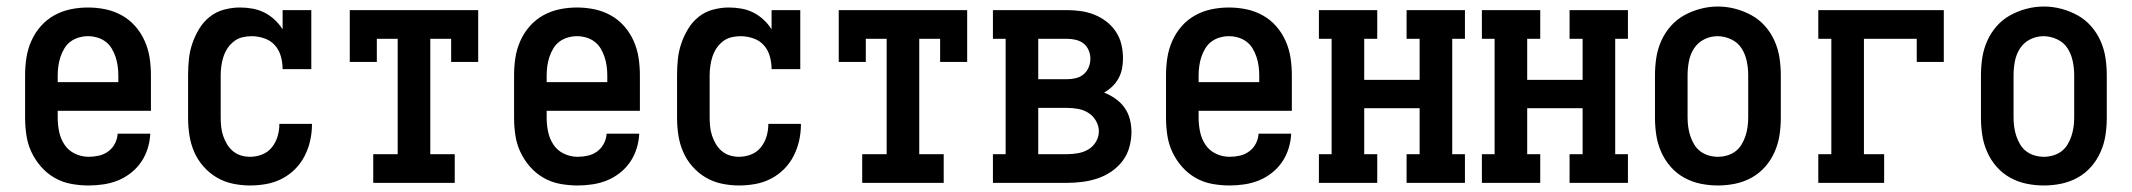

<svg xmlns="http://www.w3.org/2000/svg" viewBox="-20 -561 6540 589"><path d="M252 8Q225 8 198 3Q171 -2 147.5 -15.5Q124 -29 106 -49.5Q88 -70 76.5 -94.5Q65 -119 61 -146Q57 -173 57 -200V-330Q57 -357 61 -383.5Q65 -410 76 -435Q87 -460 105 -480.5Q123 -501 146.5 -514Q170 -527 196.5 -532.5Q223 -538 250 -538Q277 -538 303.5 -532.5Q330 -527 353.5 -514Q377 -501 395 -480.5Q413 -460 424 -435Q435 -410 439 -383.5Q443 -357 443 -330V-221H157V-200Q157 -178 161.5 -156.5Q166 -135 178 -117Q190 -99 210 -89.5Q230 -80 252 -80Q268 -80 283.5 -83.5Q299 -87 312 -96.5Q325 -106 332.5 -120.5Q340 -135 341 -151H441Q440 -128 433 -105.5Q426 -83 413 -64Q400 -45 381.5 -30.5Q363 -16 342 -7.5Q321 1 298 4.5Q275 8 252 8ZM343 -309V-330Q343 -344 341 -358.5Q339 -373 334.5 -386.5Q330 -400 322.5 -412.5Q315 -425 303.5 -433.5Q292 -442 278 -446Q264 -450 250 -450Q236 -450 222 -446Q208 -442 196.5 -433.5Q185 -425 177.5 -412.5Q170 -400 165.5 -386.5Q161 -373 159 -358.5Q157 -344 157 -330V-309Z M747 8Q721 8 694.5 2.5Q668 -3 645 -16.5Q622 -30 604 -50.5Q586 -71 575.5 -95.5Q565 -120 561 -146.5Q557 -173 557 -200V-330Q557 -355 559.5 -379.5Q562 -404 570 -427.5Q578 -451 591 -472.5Q604 -494 623.5 -509.5Q643 -525 667.5 -531.5Q692 -538 716 -538Q736 -538 755 -534.5Q774 -531 791 -522.5Q808 -514 822.5 -500.5Q837 -487 847 -471V-530H935V-349H847Q847 -369 841.5 -388.5Q836 -408 823 -422.5Q810 -437 790.5 -443.5Q771 -450 752 -450Q737 -450 723 -446.5Q709 -443 697.5 -434Q686 -425 678 -413Q670 -401 665.5 -387Q661 -373 659 -358.5Q657 -344 657 -330V-200Q657 -186 658.5 -172Q660 -158 664.5 -144.5Q669 -131 676.5 -118.5Q684 -106 695 -97Q706 -88 719.5 -84Q733 -80 747 -80Q766 -80 784 -87Q802 -94 814 -109Q826 -124 831.5 -142.5Q837 -161 837 -180Q837 -180 837 -180.5Q837 -181 837 -181H937Q937 -181 937 -180.5Q937 -180 937 -179Q937 -154 931.5 -129.5Q926 -105 914.5 -82.5Q903 -60 885 -42Q867 -24 844.5 -12.5Q822 -1 797 3.5Q772 8 747 8Z M1125 0V-88H1200V-442H1136V-371H1053V-530H1447V-371H1364V-442H1300V-88H1375V0Z M1752 8Q1725 8 1698 3Q1671 -2 1647.5 -15.5Q1624 -29 1606 -49.5Q1588 -70 1576.5 -94.5Q1565 -119 1561 -146Q1557 -173 1557 -200V-330Q1557 -357 1561 -383.5Q1565 -410 1576 -435Q1587 -460 1605 -480.5Q1623 -501 1646.5 -514Q1670 -527 1696.5 -532.5Q1723 -538 1750 -538Q1777 -538 1803.5 -532.5Q1830 -527 1853.5 -514Q1877 -501 1895 -480.5Q1913 -460 1924 -435Q1935 -410 1939 -383.5Q1943 -357 1943 -330V-221H1657V-200Q1657 -178 1661.5 -156.5Q1666 -135 1678 -117Q1690 -99 1710 -89.5Q1730 -80 1752 -80Q1768 -80 1783.5 -83.5Q1799 -87 1812 -96.5Q1825 -106 1832.5 -120.5Q1840 -135 1841 -151H1941Q1940 -128 1933 -105.5Q1926 -83 1913 -64Q1900 -45 1881.5 -30.5Q1863 -16 1842 -7.5Q1821 1 1798 4.5Q1775 8 1752 8ZM1843 -309V-330Q1843 -344 1841 -358.5Q1839 -373 1834.5 -386.5Q1830 -400 1822.5 -412.5Q1815 -425 1803.5 -433.5Q1792 -442 1778 -446Q1764 -450 1750 -450Q1736 -450 1722 -446Q1708 -442 1696.5 -433.5Q1685 -425 1677.5 -412.5Q1670 -400 1665.5 -386.5Q1661 -373 1659 -358.5Q1657 -344 1657 -330V-309Z M2247 8Q2221 8 2194.5 2.5Q2168 -3 2145 -16.5Q2122 -30 2104 -50.5Q2086 -71 2075.5 -95.5Q2065 -120 2061 -146.5Q2057 -173 2057 -200V-330Q2057 -355 2059.5 -379.5Q2062 -404 2070 -427.5Q2078 -451 2091 -472.5Q2104 -494 2123.5 -509.5Q2143 -525 2167.5 -531.5Q2192 -538 2216 -538Q2236 -538 2255 -534.5Q2274 -531 2291 -522.5Q2308 -514 2322.5 -500.5Q2337 -487 2347 -471V-530H2435V-349H2347Q2347 -369 2341.5 -388.5Q2336 -408 2323 -422.5Q2310 -437 2290.5 -443.5Q2271 -450 2252 -450Q2237 -450 2223 -446.5Q2209 -443 2197.5 -434Q2186 -425 2178 -413Q2170 -401 2165.5 -387Q2161 -373 2159 -358.5Q2157 -344 2157 -330V-200Q2157 -186 2158.5 -172Q2160 -158 2164.5 -144.5Q2169 -131 2176.5 -118.5Q2184 -106 2195 -97Q2206 -88 2219.5 -84Q2233 -80 2247 -80Q2266 -80 2284 -87Q2302 -94 2314 -109Q2326 -124 2331.5 -142.5Q2337 -161 2337 -180Q2337 -180 2337 -180.5Q2337 -181 2337 -181H2437Q2437 -181 2437 -180.5Q2437 -180 2437 -179Q2437 -154 2431.5 -129.5Q2426 -105 2414.5 -82.5Q2403 -60 2385 -42Q2367 -24 2344.5 -12.5Q2322 -1 2297 3.5Q2272 8 2247 8Z M2625 0V-88H2700V-442H2636V-371H2553V-530H2947V-371H2864V-442H2800V-88H2875V0Z M3026 0V-88H3065V-442H3026V-530H3253Q3274 -530 3295.5 -527Q3317 -524 3337 -516Q3357 -508 3374 -495Q3391 -482 3403 -464Q3415 -446 3420 -425Q3425 -404 3425 -382Q3425 -366 3422 -350.5Q3419 -335 3411.5 -321Q3404 -307 3392.5 -296Q3381 -285 3367 -277Q3385 -270 3401.5 -258.5Q3418 -247 3429.5 -231Q3441 -215 3446 -195.5Q3451 -176 3451 -156Q3451 -133 3444.5 -109.5Q3438 -86 3423.5 -67Q3409 -48 3389 -34.5Q3369 -21 3346.5 -13.5Q3324 -6 3300 -3Q3276 0 3253 0ZM3165 -318H3253Q3266 -318 3279.5 -321Q3293 -324 3303.5 -332.5Q3314 -341 3319.5 -354Q3325 -367 3325 -381Q3325 -394 3319.5 -407Q3314 -420 3303.5 -428Q3293 -436 3279.5 -439Q3266 -442 3253 -442H3165ZM3165 -88H3253Q3270 -88 3287 -91Q3304 -94 3318.5 -102.5Q3333 -111 3342 -126Q3351 -141 3351 -158Q3351 -158 3351 -158Q3351 -158 3351 -158Q3351 -175 3342 -190.5Q3333 -206 3318.5 -215Q3304 -224 3287 -227Q3270 -230 3253 -230H3165Z M3752 8Q3725 8 3698 3Q3671 -2 3647.5 -15.5Q3624 -29 3606 -49.5Q3588 -70 3576.5 -94.5Q3565 -119 3561 -146Q3557 -173 3557 -200V-330Q3557 -357 3561 -383.5Q3565 -410 3576 -435Q3587 -460 3605 -480.5Q3623 -501 3646.5 -514Q3670 -527 3696.5 -532.5Q3723 -538 3750 -538Q3777 -538 3803.5 -532.5Q3830 -527 3853.5 -514Q3877 -501 3895 -480.5Q3913 -460 3924 -435Q3935 -410 3939 -383.5Q3943 -357 3943 -330V-221H3657V-200Q3657 -178 3661.5 -156.5Q3666 -135 3678 -117Q3690 -99 3710 -89.5Q3730 -80 3752 -80Q3768 -80 3783.5 -83.5Q3799 -87 3812 -96.5Q3825 -106 3832.5 -120.5Q3840 -135 3841 -151H3941Q3940 -128 3933 -105.5Q3926 -83 3913 -64Q3900 -45 3881.5 -30.5Q3863 -16 3842 -7.5Q3821 1 3798 4.5Q3775 8 3752 8ZM3843 -309V-330Q3843 -344 3841 -358.5Q3839 -373 3834.5 -386.5Q3830 -400 3822.5 -412.5Q3815 -425 3803.5 -433.5Q3792 -442 3778 -446Q3764 -450 3750 -450Q3736 -450 3722 -446Q3708 -442 3696.5 -433.5Q3685 -425 3677.5 -412.5Q3670 -400 3665.5 -386.5Q3661 -373 3659 -358.5Q3657 -344 3657 -330V-309Z M4026 0V-88H4065V-442H4026V-530H4205V-442H4165V-316H4335V-442H4295V-530H4474V-442H4435V-88H4474V0H4295V-88H4335V-229H4165V-88H4205V0Z M4526 0V-88H4565V-442H4526V-530H4705V-442H4665V-316H4835V-442H4795V-530H4974V-442H4935V-88H4974V0H4795V-88H4835V-229H4665V-88H4705V0Z M5250 8Q5223 8 5196.5 2.5Q5170 -3 5146.5 -16Q5123 -29 5105 -49.5Q5087 -70 5076 -95Q5065 -120 5061 -146.5Q5057 -173 5057 -200V-330Q5057 -357 5061 -383.5Q5065 -410 5076 -435Q5087 -460 5105 -480.5Q5123 -501 5146.5 -514Q5170 -527 5196.5 -534Q5223 -541 5250 -541Q5277 -541 5303.5 -534Q5330 -527 5353.5 -514Q5377 -501 5395 -480.5Q5413 -460 5424 -435Q5435 -410 5439 -383.5Q5443 -357 5443 -330V-200Q5443 -173 5439 -146.5Q5435 -120 5424 -95Q5413 -70 5395 -49.5Q5377 -29 5353.5 -16Q5330 -3 5303.5 2.5Q5277 8 5250 8ZM5250 -80Q5264 -80 5278 -84Q5292 -88 5303.5 -96.5Q5315 -105 5322.5 -117.5Q5330 -130 5334.5 -143.5Q5339 -157 5341 -171.5Q5343 -186 5343 -200V-330Q5343 -352 5338.5 -373.5Q5334 -395 5322.5 -413Q5311 -431 5290.5 -440.5Q5270 -450 5249 -450Q5227 -450 5207.5 -440Q5188 -430 5176.5 -412Q5165 -394 5161 -372.5Q5157 -351 5157 -330V-200Q5157 -186 5159 -171.5Q5161 -157 5165.5 -143.5Q5170 -130 5177.5 -117.5Q5185 -105 5196.5 -96.5Q5208 -88 5222 -84Q5236 -80 5250 -80Z M5558 0V-88H5598V-442H5558V-530H5943V-371H5860V-442H5698V-88H5760V0Z M6250 8Q6223 8 6196.5 2.5Q6170 -3 6146.5 -16Q6123 -29 6105 -49.5Q6087 -70 6076 -95Q6065 -120 6061 -146.5Q6057 -173 6057 -200V-330Q6057 -357 6061 -383.5Q6065 -410 6076 -435Q6087 -460 6105 -480.5Q6123 -501 6146.5 -514Q6170 -527 6196.5 -534Q6223 -541 6250 -541Q6277 -541 6303.5 -534Q6330 -527 6353.5 -514Q6377 -501 6395 -480.5Q6413 -460 6424 -435Q6435 -410 6439 -383.5Q6443 -357 6443 -330V-200Q6443 -173 6439 -146.5Q6435 -120 6424 -95Q6413 -70 6395 -49.5Q6377 -29 6353.5 -16Q6330 -3 6303.5 2.5Q6277 8 6250 8ZM6250 -80Q6264 -80 6278 -84Q6292 -88 6303.5 -96.5Q6315 -105 6322.5 -117.5Q6330 -130 6334.5 -143.5Q6339 -157 6341 -171.5Q6343 -186 6343 -200V-330Q6343 -352 6338.5 -373.5Q6334 -395 6322.5 -413Q6311 -431 6290.5 -440.5Q6270 -450 6249 -450Q6227 -450 6207.5 -440Q6188 -430 6176.5 -412Q6165 -394 6161 -372.5Q6157 -351 6157 -330V-200Q6157 -186 6159 -171.5Q6161 -157 6165.5 -143.5Q6170 -130 6177.5 -117.5Q6185 -105 6196.5 -96.5Q6208 -88 6222 -84Q6236 -80 6250 -80Z"/></svg>

Font: Iosevka Slab Semibold
Style: Regular
Weight: 600
Monospace: yes
Designer: Belleve Invis
Foundry: Belleve Invis
Version: Version 11.1.1; ttfautohint (v1.8.3)